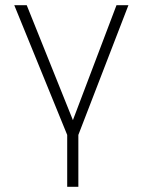

<svg xmlns="http://www.w3.org/2000/svg" viewBox="-20 -520 550 740"><path d="M35 -500H83L261 -57L429 -500H475L282 0V200H239V0Z"/></svg>

Font: PT Root UI Light
Style: Regular
Weight: 300
Designer: Vitaly Kuzmin
Foundry: ParaType Ltd.
Version: Version 2.000G